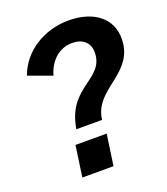

<svg xmlns="http://www.w3.org/2000/svg" viewBox="-131 -799 776 891"><g transform="rotate(-20 257.0 -353.5)"><path d="M177 -242 172 -220H300V-223C319 -361 490 -370 512 -514C530 -633 444 -707 311 -707C189 -707 81 -640 42 -532L158 -490C177 -559 228 -603 290 -603C343 -603 375 -574 375 -527C375 -398 216 -418 177 -242ZM122 0H276L298 -153H144Z"/></g></svg>

Font: Ronzino Bold
Style: Italic
Weight: 700
Italic angle: -8°
Designer: Nunzio Mazzaferro
Foundry: Collletttivo
Version: Version 1.000;Glyphs 3.3 (3337)